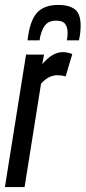

<svg xmlns="http://www.w3.org/2000/svg" viewBox="-29 -761 348 781"><path d="M150 -539 143 -500Q184 -549 226 -549Q236 -549 245.5 -547Q255 -545 265 -541L238 -450Q229 -453 220 -454Q211 -455 204 -455Q188 -455 172 -447.5Q156 -440 138 -421L71 0H-9L77 -539ZM209 -741Q251 -741 275 -723.5Q299 -706 299 -656Q299 -626 292 -597H243Q246 -610 246 -627Q246 -650 236 -663.5Q226 -677 199 -677Q167 -677 152 -655Q137 -633 132 -597H83Q92 -676 121 -708.5Q150 -741 209 -741Z"/></svg>

Font: Georama Extra Condensed Medium
Style: Italic
Weight: 500
Width: 2
Italic angle: -9°
Designer: Jean-Baptiste Levee
Foundry: Production Type
Version: Version 1.000